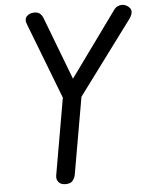

<svg xmlns="http://www.w3.org/2000/svg" viewBox="-61 -980 806 1031"><g transform="rotate(-5 342.0 -464.0)"><path d="M250 2.5Q225.5 2.5 213 -12Q200.5 -26.5 204 -48L276 -461.5L121 -863.5Q117 -874 115.2 -879.8Q113.5 -885.5 113.5 -893.5Q113.5 -908.5 128 -919.2Q142.5 -930 163.5 -930Q181.5 -930 192.2 -921.5Q203 -913 210 -896L339 -558L592 -907.5Q600.5 -919.5 612 -924.8Q623.5 -930 637 -930Q646.5 -930 657.5 -924.8Q668.5 -919.5 676.2 -910.5Q684 -901.5 684 -889.5Q684 -874 670.5 -854L376 -457.5L303.5 -42.5Q300 -26 289 -11.8Q278 2.5 250 2.5Z"/></g></svg>

Font: Edu AU VIC WA NT Pre Medium
Style: Regular
Weight: 500
Designer: Tina and Corey Anderson, Eben Sorkin, Mirko Velimirovic
Foundry: Google for Education
Version: Version 1.001